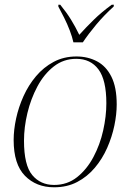

<svg xmlns="http://www.w3.org/2000/svg" viewBox="-20 -786 554 816"><path d="M210 10Q134 10 86 -39Q38 -88 38 -191Q38 -234 48.5 -282.5Q59 -331 80 -377.5Q101 -424 133 -462Q165 -500 208 -523Q251 -546 305 -546Q353 -546 392 -525.5Q431 -505 453.5 -460Q476 -415 476 -342Q476 -300 466 -252Q456 -204 435.5 -157.5Q415 -111 383 -73Q351 -35 308 -12.5Q265 10 210 10ZM210 0Q266 0 307.5 -33Q349 -66 377 -118.5Q405 -171 418.5 -231.5Q432 -292 432 -347Q432 -446 398.5 -491Q365 -536 304 -536Q250 -536 208.5 -503.5Q167 -471 139 -418.5Q111 -366 96.5 -305.5Q82 -245 82 -188Q82 -84 117 -42Q152 0 210 0ZM292 -606Q287 -629 276.5 -656.5Q266 -684 252.5 -711Q239 -738 228 -758V-766H236Q263 -733 281.5 -703Q300 -673 317 -638Q344 -668 377.5 -701Q411 -734 455 -766H464L463 -758Q423 -722 389.5 -682Q356 -642 332 -606Z"/></svg>

Font: Noto Serif Display ExtraLight
Style: Italic
Weight: 200
Italic angle: -12°
Designer: Monotype Design Team
Foundry: Monotype Imaging Inc.
Version: Version 2.009